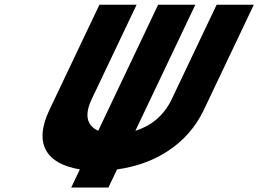

<svg xmlns="http://www.w3.org/2000/svg" viewBox="-20 -730 1111 825"><path d="M1070.7 -709.7H910.9L718.1 -304.2C682.1 -228.5 623.9 -187.4 561.7 -167.9L819.3 -709.7H659.5L402.1 -168.3C358.3 -188 338.4 -229 374.2 -304.3L567 -709.7H407.2L192.2 -257.5C122.7 -111.3 180.4 -25.6 323.2 -2.2L286.1 75.7H445.9L482.9 -2C647.7 -24.9 785.9 -110.8 855.7 -257.5Z"/></svg>

Font: Hussar
Style: BdSuprExtOblFive
Weight: 700
Foundry: Cannot Into Space Fonts
Version: Version 2.00